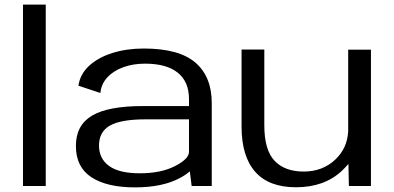

<svg xmlns="http://www.w3.org/2000/svg" viewBox="-20 -805 1707 831"><path d="M79.5 0V-785H178V0Z M809.5 0 801.5 -63.5Q785 -48.5 759.5 -35Q684 6 564 6Q443 6 375.8 -37.8Q308.5 -81.5 308.5 -173.5Q308.5 -263.5 378.8 -304.8Q449 -346 598.5 -346H798V-376Q798 -451.5 749.2 -490.5Q700.5 -529.5 608 -529.5Q555.5 -529.5 512.8 -513.8Q470 -498 444 -469.5Q418 -441 414.5 -402.5L319.5 -434Q326.5 -484 365.5 -520Q404.5 -556 466 -575.5Q527.5 -595 602 -595Q755 -595 825.8 -534Q896.5 -473 896.5 -359V0ZM798 -148V-288.5H611Q503 -288.5 455.8 -261.5Q408.5 -234.5 408.5 -175Q408.5 -118.5 452 -86.8Q495.5 -55 585.5 -55Q676.5 -55 737.2 -86Q798 -117 798 -148Z M1490 0 1488 -95.5Q1475 -80.5 1459.5 -65.5Q1383.5 5.5 1261 5.5Q1143.5 5.5 1084.5 -61.5Q1025.5 -128.5 1025.5 -257.5V-590.5H1124V-262.5Q1124 -156 1168.2 -109.2Q1212.5 -62.5 1294.5 -62.5Q1377 -62.5 1432.5 -115.5Q1482.5 -163.5 1487 -235.5V-590H1585.5V0Z"/></svg>

Font: Anybody ExtraExpanded
Style: Regular
Weight: 400
Width: 8
Designer: Tyler Finck
Foundry: Etcetera Type Company
Version: Version 1.010; ttfautohint (v1.8.3) -l 8 -r 50 -G 200 -x 14 